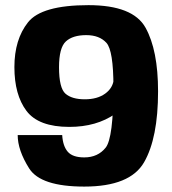

<svg xmlns="http://www.w3.org/2000/svg" viewBox="-20 -700 652 727"><path d="M299 6.5Q472.5 6.5 525.5 -85.5Q578.5 -177.5 578.5 -354Q578.5 -510 531 -595.2Q483.5 -680.5 315 -680.5Q137.5 -680.5 86 -615.5Q34.5 -550.5 34.5 -446Q34.5 -341 80.2 -280.2Q126 -219.5 242.5 -219.5Q345.5 -219.5 416.2 -269Q487 -318.5 490.5 -365L411 -401.5Q408 -367 378.2 -345.5Q348.5 -324 301 -324Q252.5 -324 228 -345.2Q203.5 -366.5 203.5 -445.5Q203.5 -519.5 229.5 -543.2Q255.5 -567 306.5 -567Q356.5 -567 383 -537.8Q409.5 -508.5 409.5 -371.5Q409.5 -177.5 380 -140.8Q350.5 -104 299 -104Q255 -104 236.5 -125.5Q218 -147 215.5 -188.5H47Q47 -131 90.5 -62.2Q134 6.5 299 6.5Z"/></svg>

Font: Anybody Thin
Style: Bold
Weight: 700
Version: Version 1.113;gftools[0.9.25]